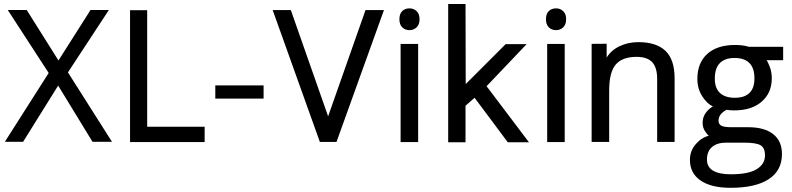

<svg xmlns="http://www.w3.org/2000/svg" viewBox="-20 -688 3837 930"><path d="M522.5 -1H428.2L261.7 -273.4L91.8 -1H3.4L215.8 -334.5L17.6 -639.6H109.4L263.2 -395L418.5 -639.6H507.3L309.1 -337.4Z M609.9 0V-638.7H692.9V-74.2H971.2V0Z M1022.9 -210.4V-274.4H1256.8V-210.4Z M1750.5 -639.2H1839.8L1609.9 -0.5H1529.3L1300.8 -639.2H1388.7L1569.3 -124.5Z M2005.4 0H1920.4V-475.1H2005.4ZM1914.6 -594.7Q1914.6 -621.1 1928.2 -634.3Q1941.9 -647.5 1963.4 -647.5Q1983.9 -647.5 1998 -634Q2012.2 -620.6 2012.2 -594.7Q2012.2 -569.3 1998 -555.7Q1983.9 -542 1963.4 -542Q1941.9 -542 1928.2 -555.7Q1914.6 -569.3 1914.6 -594.7Z M2429.2 -474.1H2530.8L2336.9 -270.5L2542 1H2439.5L2278.8 -214.4L2234.9 -175.8V1H2150.9V-668.5H2234.9L2235.8 -280.8Z M2715.3 0H2630.4V-475.1H2715.3ZM2624.5 -594.7Q2624.5 -621.1 2638.2 -634.3Q2651.9 -647.5 2673.3 -647.5Q2693.8 -647.5 2708 -634Q2722.2 -620.6 2722.2 -594.7Q2722.2 -569.3 2708 -555.7Q2693.8 -542 2673.3 -542Q2651.9 -542 2638.2 -555.7Q2624.5 -569.3 2624.5 -594.7Z M3163.1 -0.5V-306.2Q3163.1 -360.8 3139.2 -386.7Q3115.2 -412.6 3063.5 -412.6Q2994.6 -412.6 2962.6 -375.5Q2930.7 -338.4 2930.7 -249.5V-0.5H2845.7V-475.6L2918.5 -476.1V-409.2Q2940.4 -444.8 2981.4 -464.4Q3022.5 -483.9 3072.3 -483.9Q3159.2 -483.9 3203.4 -441.7Q3247.6 -399.4 3247.6 -308.6V-0.5Z M3773.4 -461.4V-396.5H3692.9Q3699.2 -388.7 3708.7 -364Q3718.3 -339.4 3718.3 -308.6Q3718.3 -237.8 3669.4 -195.6Q3620.6 -153.3 3536.6 -153.3Q3515.1 -153.3 3499.5 -156.2Q3460.4 -136.2 3460.4 -103Q3460.4 -86.9 3473.6 -79.3Q3486.8 -71.8 3522.5 -71.8H3604.5Q3682.6 -71.8 3725.1 -38.3Q3767.6 -4.9 3767.6 58.1Q3767.6 138.2 3703.4 179.9Q3639.2 221.7 3518.6 221.7Q3424.8 221.7 3373.3 186.3Q3321.8 150.9 3321.8 86.4Q3321.8 42.5 3350.3 10Q3378.9 -22.5 3413.1 -30.3Q3409.2 -32.2 3396.2 -50.5Q3383.3 -68.8 3383.3 -92.8Q3383.3 -119.6 3397.5 -139.9Q3411.6 -160.2 3433.1 -172.9Q3405.3 -184.6 3381.6 -221.4Q3357.9 -258.3 3357.9 -305.7Q3357.9 -383.8 3406 -427Q3454.1 -470.2 3540.5 -470.2Q3578.1 -470.2 3607.4 -461.4ZM3404.3 85.4Q3404.3 120.1 3433.3 138.2Q3462.4 156.2 3519.5 156.2Q3605.5 156.2 3645.5 131.3Q3685.5 106.4 3685.5 64Q3685.5 29.3 3664.8 16.1Q3644 2.9 3582 2.9H3498Q3453.1 2.9 3428.7 24.2Q3404.3 45.4 3404.3 85.4ZM3442.4 -307.1Q3442.4 -260.7 3467.5 -237.5Q3492.7 -214.4 3539.1 -214.4Q3634.3 -214.4 3634.3 -308.6Q3634.3 -407.2 3537.6 -407.2Q3491.7 -407.2 3467 -382.6Q3442.4 -357.9 3442.4 -307.1Z"/></svg>

Font: XL-Viking
Style: Regular
Weight: 400
Foundry: Ascender Corporation
Version: Version 1.10 March 23, 2015